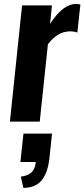

<svg xmlns="http://www.w3.org/2000/svg" viewBox="-20 -605 420 955"><path d="M96.2 329.6 83.5 273.4Q116.2 270 135.3 253.7Q154.3 237.3 158.2 200.7H81.5L96.7 59.6H238.8L225.6 184.1Q217.3 255.4 187 292.2Q156.7 329.1 96.2 329.6ZM29.3 0 89.8 -578.1H238.3L229 -486.3Q293 -585.4 358.4 -585.4Q367.2 -585.4 379.9 -582.5L364.7 -443.4Q347.7 -449.2 330.1 -449.2H327.6Q295.9 -448.2 270 -433.1Q244.1 -418 218.3 -385.3L177.7 0Z"/></svg>

Font: Oswald
Style: Demi-Bold
Weight: 600
Designer: Vernon Adams
Foundry: Vernon Adams
Version: 3.0; ttfautohint (v0.94.23-7a4d-dirty) -l 8 -r 50 -G 200 -x 